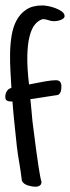

<svg xmlns="http://www.w3.org/2000/svg" viewBox="-20 -666 258 707"><path d="M217.8 -606.9Q217.8 -601.6 213.1 -597.9Q208.5 -594.2 202.1 -592Q195.8 -589.8 189.5 -588.9Q183.1 -587.9 179.7 -587.9Q168.5 -587.9 158.7 -591.6Q148.9 -595.2 137.7 -595.7Q121.6 -591.3 108.9 -576.2Q96.2 -561 88.9 -532.2Q81.5 -503.4 80.6 -460Q79.6 -416.5 86.9 -355Q117.7 -361.3 144.3 -366Q170.9 -370.6 185.5 -370.6Q197.3 -370.6 201.7 -364.3Q206.1 -357.9 206.1 -348.1Q206.1 -338.4 204.1 -330.1Q202.1 -321.8 193.8 -316.4L91.8 -300.8Q94.2 -280.3 95.9 -259.5Q97.7 -238.8 99.6 -218.8Q107.4 -155.3 113 -114.7Q118.7 -74.2 122.3 -50Q126 -25.9 128.2 -15.4Q130.4 -4.9 131.3 -1.2Q132.3 2.4 132.6 2Q132.8 1.5 132.8 2.9Q132.8 13.2 126.5 17.3Q120.1 21.5 111.3 21.5Q104.5 21.5 96.9 20.3Q89.4 19 82 16.6Q74.7 14.2 68.8 9.8Q63 5.4 60.5 -1Q56.6 -34.2 51.3 -64.5Q45.9 -94.7 42 -127.4Q38.1 -166 33.4 -209.5Q28.8 -252.9 25.9 -292.5Q23.9 -292 22 -292.2Q20 -292.5 17.6 -292.5Q9.8 -292.5 4.6 -296.1Q-0.5 -299.8 -0.5 -309.6Q-0.5 -320.8 5.1 -330.1Q10.7 -339.4 22 -342.3Q20.5 -369.1 18.6 -401.9Q16.6 -434.6 17.1 -468.5Q17.6 -502.4 22.7 -534.4Q27.8 -566.4 41 -591.1Q54.2 -615.7 77.1 -630.9Q100.1 -646 136.2 -646Q143.6 -646 157 -643.6Q170.4 -641.1 184.1 -636Q197.8 -630.9 207.8 -623.5Q217.8 -616.2 217.8 -606.9Z"/></svg>

Font: Just Another Hand
Style: Regular
Weight: 400
Designer: Astigmatic (AOETI)
Foundry: Astigmatic (AOETI)
Version: Version 1.001